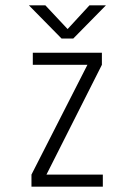

<svg xmlns="http://www.w3.org/2000/svg" viewBox="-20 -697 490 717"><path d="M375.5 -677 253.5 -553H210L88 -677H149.5L232.5 -588.5L314 -677ZM153.5 -45H364V0H97.5V-45L306.5 -455H102.5V-500H360.5V-455Z"/></svg>

Font: League Mono Condensed UltraLight
Style: Regular
Weight: 200
Width: 1
Designer: Tyler Finck
Foundry: The League of Moveable Type / Tyler Finck
Version: Version 2.210